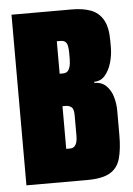

<svg xmlns="http://www.w3.org/2000/svg" viewBox="-48 -657 482 695"><g transform="rotate(-5 193.0 -310.0)"><path d="M20 0V-620H240Q279 -620 307.5 -609.5Q336 -599 352 -572Q368 -545 368 -496V-472Q368 -443 360 -415.5Q352 -388 336.5 -370Q321 -352 297 -352V-348Q324 -348 340.5 -331.5Q357 -315 364 -290.5Q371 -266 371 -241V-153Q371 -101 361.5 -67Q352 -33 324 -16.5Q296 0 240 0ZM175 -119H189Q198 -119 204 -124Q210 -129 213 -138.5Q216 -148 216 -162V-238Q216 -261 207 -267.5Q198 -274 187 -274H175ZM175 -392H187Q197 -392 203 -397Q209 -402 212.5 -413.5Q216 -425 216 -444V-463Q216 -478 214 -488.5Q212 -499 206 -504.5Q200 -510 188 -510H175Z"/></g></svg>

Font: Smooch Sans Thin Black
Style: Regular
Weight: 900
Version: Version 1.010